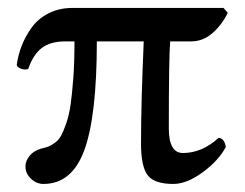

<svg xmlns="http://www.w3.org/2000/svg" viewBox="-20 -452 615 482"><path d="M541 -432.1 551.8 -419.9Q537.1 -389.6 513.4 -368.9Q489.7 -348.1 460 -348.1H407.2Q403.8 -306.2 403.8 -129.9Q403.8 -67.9 439 -67.9Q487.3 -67.9 528.8 -106Q543.5 -104.5 546.9 -83Q528.8 -48.8 488.8 -19.5Q448.7 9.8 415 9.8Q367.7 9.8 350.8 -12Q334 -33.7 334 -91.8Q334 -190.4 340.8 -348.1H223.1Q223.1 -162.1 192.1 -76.2Q161.1 9.8 88.9 9.8Q71.8 9.8 57.9 -3.2Q43.9 -16.1 43.9 -34.2Q43.9 -48.3 54.7 -61.3Q65.4 -74.2 84 -79.1Q94.7 -81.5 101.3 -84Q107.9 -86.4 117.7 -93.5Q127.4 -100.6 133.3 -111.3Q139.2 -122.1 146.2 -142.1Q153.3 -162.1 157.2 -189.2Q161.1 -216.3 164.1 -256.6Q167 -296.9 167 -348.1H144Q106.9 -348.1 85.2 -331.8Q63.5 -315.4 50.8 -278.8Q42.5 -275.9 32.7 -279.5Q22.9 -283.2 22 -289.1Q25.4 -313.5 34.4 -336.9Q43.5 -360.4 59.3 -382.6Q75.2 -404.8 101.8 -418.5Q128.4 -432.1 162.1 -432.1Z"/></svg>

Font: Common Serif Medium
Style: Regular
Weight: 500
Designer: Philipp H. Poll, Khaled Hosny
Foundry: Stefan Peev, Context Ltd.
Version: Version 1.026